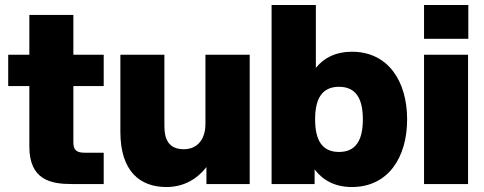

<svg xmlns="http://www.w3.org/2000/svg" viewBox="-20 -740 1946 772"><path d="M98 -680V-520H13V-394H98V-151C98 -16 185 0 269 0H397V-126H320C284 -126 275 -140 275 -169V-394H397V-520H275V-680Z M641 -233V-520H464V-210C464 -50 544 12 649 12C721 12 774 -22 810 -68V0H984V-520H806V-241C806 -183 776 -140 719 -140C657 -140 641 -182 641 -233Z M1072 0H1245V-59C1278 -15 1327 12 1395 12C1540 12 1617 -106 1617 -260C1617 -414 1540 -532 1395 -532C1330 -532 1283 -508 1250 -467V-720H1072ZM1247 -260C1247 -342 1274 -391 1343 -391C1412 -391 1439 -342 1439 -260C1439 -178 1412 -129 1343 -129C1274 -129 1247 -178 1247 -260Z M1685 0H1862V-520H1685ZM1685 -584H1863V-720H1685Z"/></svg>

Font: Aspekta 850
Style: Regular
Weight: 850
Designer: Ivo Dolenc
Version: Version 2.000